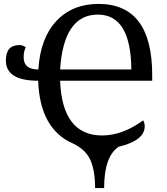

<svg xmlns="http://www.w3.org/2000/svg" viewBox="-20 -745 848 975"><path d="M707 -133.8Q714.8 -120.1 714.8 -104Q714.8 -31.2 583 0Q508.8 48.8 508.8 210H462.9Q462.9 121.6 439.2 68.1Q415.5 14.6 351.1 -16.1Q182.6 -88.9 173.8 -335Q9.8 -335 9.8 -438Q9.8 -516.1 78.1 -516.1Q96.7 -516.1 110.8 -504.9Q100.1 -484.4 100.1 -454.1Q100.1 -392.1 174.8 -392.1Q184.6 -551.3 266.1 -638.2Q347.7 -725.1 480 -725.1Q752.9 -725.1 752.9 -363.8V-335H285.2Q295.9 -57.1 499 -57.1Q601.6 -57.1 707 -133.8ZM285.2 -392.1H647Q644.5 -670.9 477.1 -670.9Q303.2 -670.9 285.2 -392.1Z"/></svg>

Font: Droid Serif
Style: Regular
Weight: 400
Designer: Monotype Design team
Foundry: Monotype Imaging Inc.
Version: Version 1.03